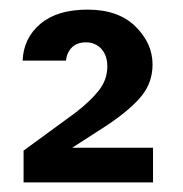

<svg xmlns="http://www.w3.org/2000/svg" viewBox="-20 -731 380 399"><path d="M27 -605Q29 -652 64 -681.5Q99 -711 162 -711Q226 -711 261.5 -676Q297 -641 297 -597Q297 -560 274.5 -532Q252 -504 203 -471L130 -424H298V-352H29V-418L137 -497Q167 -520 185 -542.5Q203 -565 203 -593Q203 -616 190.5 -629.5Q178 -643 159 -643Q140 -643 129.5 -632.5Q119 -622 117 -605Z"/></svg>

Font: Poppins Medium
Style: Regular
Weight: 500
Designer: Ninad Kale (Devanagari), Jonny Pinhorn (Latin)
Version: Version 5.002